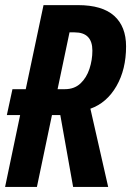

<svg xmlns="http://www.w3.org/2000/svg" viewBox="-22 -734 515 754"><path d="M-2 0 57.1 -282.2H4.9L26.9 -383.8H79.1L148.9 -713.9H284.2Q379.4 -713.9 426.3 -671.9Q473.1 -629.9 473.1 -551.8Q473.1 -461.4 435.3 -395.8Q397.5 -330.1 333 -307.1L402.8 0H265.1L214.8 -282.2H182.1L123 0ZM204.1 -383.8H232.9Q270 -383.8 293.9 -406.2Q317.9 -428.7 329.3 -463.6Q340.8 -498.5 340.8 -535.2Q340.8 -606.9 271 -606.9H251Z"/></svg>

Font: Open Sans Condensed
Style: Bold Italic
Weight: 700
Width: 3
Italic angle: -12°
Designer: Monotype Design Team
Foundry: Monotype Imaging Inc.
Version: Version 3.003; ttfautohint (v1.8.4)